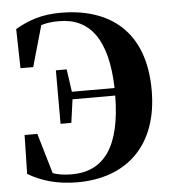

<svg xmlns="http://www.w3.org/2000/svg" viewBox="-55 -817 799 887"><g transform="rotate(-5 345.0 -373.5)"><path d="M214 -256H264L279 -364H477C475 -128 396 -19 246 -19C212 -19 184 -23 158 -32L103 -219H44L40 -39C100 -3 174 20 269 20C495 20 647 -116 647 -374C647 -653 480 -767 259 -767C173 -767 112 -747 48 -710L52 -528H111L165 -718C190 -726 216 -729 249 -729C393 -729 471 -622 477 -399H279L264 -504H214Z"/></g></svg>

Font: GenKiMin2 TW H
Style: Regular
Weight: 900
Version: Version 2.100;PS 2.1;hotconv 16.6.51;makeotf.lib2.5.65220 DE